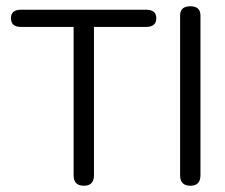

<svg xmlns="http://www.w3.org/2000/svg" viewBox="-20 -587 718 613"><path d="M479 -529C479 -547 468 -556 446 -556H47C26 -556 15 -547 15 -529C15 -510 26 -501 47 -501H215V-27C215 -5 226 6 248 6C269 6 280 -5 280 -27V-501H446C468 -501 479 -510 479 -529Z M620 -538C620 -557 609 -567 588 -567C566 -567 555 -557 555 -538V-27C555 -5 566 6 588 6C609 6 620 -5 620 -27Z"/></svg>

Font: GFS Philostratos
Style: Regular
Weight: 400
Designer: George D. Matthiopoulos
Foundry: George D. Matthiopoulos
Version: Version 1.000